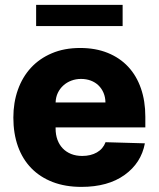

<svg xmlns="http://www.w3.org/2000/svg" viewBox="-20 -747 643 778"><path d="M304.7 -552.6Q367.2 -552.6 416.4 -532.7Q465.6 -512.8 499.5 -476.4Q533.4 -440 551.1 -388.7Q568.9 -337.4 568.9 -274.1V-230.8H205.3V-226.2Q205.3 -201.3 212.7 -180.9Q220.2 -160.5 234 -146Q247.9 -131.4 267.9 -123.2Q288 -115.1 313.2 -115.1Q347.7 -115.1 372.7 -129.4Q397.7 -143.8 407.7 -170.8L567.1 -166.2Q552.2 -86.3 484.7 -38Q417.3 10.3 310 10.3Q244.7 10.3 193.5 -9.4Q142.4 -29.1 106.9 -65.5Q71.4 -101.9 52.7 -153.9Q34.1 -206 34.1 -270.6Q34.1 -331.3 52.4 -383Q70.7 -434.7 105.3 -472.3Q139.9 -509.9 190.2 -531.2Q240.4 -552.6 304.7 -552.6ZM126.4 -727.3H476.9V-641.3H126.4ZM205.3 -331.7H407.3Q407 -353.3 399.5 -370.9Q392 -388.5 378.9 -401.1Q365.8 -413.7 347.7 -420.5Q329.5 -427.2 308.2 -427.2Q287.6 -427.2 269.2 -420.3Q250.7 -413.4 236.7 -400.7Q222.7 -388.1 214.3 -370.6Q206 -353 205.3 -331.7Z"/></svg>

Font: Inter P Extra Bold
Style: Regular
Weight: 800
Designer: Rasmus Andersson
Foundry: rsms
Version: Version 3.018;git-588b23468